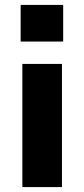

<svg xmlns="http://www.w3.org/2000/svg" viewBox="-20 -761 343 781"><path d="M64 -592V-741H237V-592ZM71 0V-501H232V0Z"/></svg>

Font: Nunito Sans 8pt ExtraBold
Style: Regular
Weight: 800
Version: Version 3.101;gftools[0.9.27]